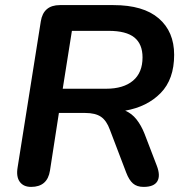

<svg xmlns="http://www.w3.org/2000/svg" viewBox="-20 -725 726 753"><path d="M102 8Q72 8 57.5 -12Q43 -32 49 -68L140 -641Q150 -705 215 -705H425Q542 -705 602.5 -653Q663 -601 663 -510Q663 -414 610 -360Q557 -306 471 -291Q497 -280 515.5 -256.5Q534 -233 547 -200L595 -75Q610 -36 597 -14Q584 8 543 8Q517 8 501.5 -5.5Q486 -19 475 -48L411 -216Q398 -252 376 -267Q354 -282 314 -282H211L176 -56Q166 8 102 8ZM226 -377H396Q464 -377 501.5 -408.5Q539 -440 539 -500Q539 -552 507 -578Q475 -604 406 -604H262Z"/></svg>

Font: Nunito
Style: Bold Italic
Weight: 700
Italic angle: -9°
Designer: Vernon Adams
Foundry: Vernon Adams
Version: Version 3.601; ttfautohint (v1.8.2.53-6de2)